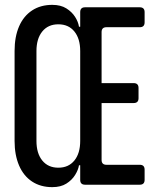

<svg xmlns="http://www.w3.org/2000/svg" viewBox="-20 -760 640 790"><path d="M195 10Q147 10 112 -13Q77 -36 58.5 -79Q40 -122 40 -180V-550Q40 -609 58.5 -651.5Q77 -694 112 -717Q147 -740 195 -740Q230 -740 253 -725.5Q276 -711 289 -690.5Q302 -670 305 -650H310V-710Q310 -730 330 -730H555Q575 -730 575 -710V-668Q575 -648 555 -648H418Q398 -648 398 -628V-418H530Q550 -418 550 -398V-356Q550 -336 530 -336H398V-102Q398 -82 418 -82H555Q575 -82 575 -62V-20Q575 0 555 0H330Q310 0 310 -20V-80H305Q302 -61 289 -40Q276 -19 253 -4.5Q230 10 195 10ZM220 -70Q262 -70 286 -99.5Q310 -129 310 -180V-550Q310 -601 286 -630.5Q262 -660 220 -660Q178 -660 154 -630.5Q130 -601 130 -550V-180Q130 -129 154 -99.5Q178 -70 220 -70Z"/></svg>

Font: Pitagon Sans Mono
Style: Regular
Weight: 400
Monospace: yes
Designer: Travis Tran
Foundry: Pitagon
Version: Version 1.001;gftools[0.9.26]